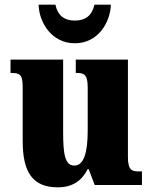

<svg xmlns="http://www.w3.org/2000/svg" viewBox="-20 -791 651 821"><path d="M300 -606C400 -606 452 -696 454 -771H384C373 -723 344 -703 300 -703C257 -703 227 -723 217 -771H145C147 -696 200 -606 300 -606ZM227 10C290 10 330 -18 355 -68H359L385 0H587V-58H576C546 -58 527 -61 527 -119V-536H304V-479H307C338 -479 355 -474 355 -418V-232C355 -140 339 -83 298 -83C258 -83 250 -131 250 -226V-536H25V-479H29C74 -479 77 -464 77 -407V-188C77 -55 119 10 227 10Z"/></svg>

Font: Noto Serif Sinhala Condensed Black
Style: Regular
Weight: 900
Width: 3
Designer: Jelle Bosma - Monotype Design Team
Foundry: Monotype Imaging Inc.
Version: Version 2.007